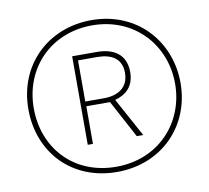

<svg xmlns="http://www.w3.org/2000/svg" viewBox="-80 -863 991 910"><g transform="rotate(-10 415.5 -408.0)"><path d="M413 -43C628 -43 781 -200 781 -407C781 -608 635 -773 416 -773C209 -773 49 -624 49 -408C49 -201 194 -43 413 -43ZM413 -68C208 -68 75 -217 75 -408C75 -603 217 -748 415 -748C617 -748 755 -596 755 -408C755 -220 617 -68 413 -68ZM297 -194H322V-375H436L533 -194H564L462 -381C514 -395 555 -429 555 -499C555 -584 497 -620 415 -620H297ZM411 -398H321V-596H413C482 -596 530 -568 530 -500C530 -428 478 -398 411 -398Z"/></g></svg>

Font: Noto Sans Tamil UI Condensed Thin
Style: Regular
Weight: 100
Width: 3
Designer: Jelle Bosma - Monotype Design Team
Foundry: Monotype Imaging Inc.
Version: Version 2.004